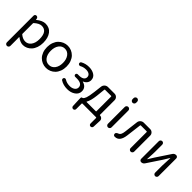

<svg xmlns="http://www.w3.org/2000/svg" viewBox="182 -2020 3499 3499"><g transform="rotate(45 1931.0 -271.0)"><path d="M91.8 186.5V-502.9Q91.8 -518.6 103 -529.3Q114.3 -540 129.9 -540Q145.5 -540 157.7 -529.8Q169.9 -519.5 171.9 -502.9L174.8 -479.5Q174.8 -478.5 176.3 -478.5Q177.7 -478.5 178.7 -479.5Q271.5 -554.7 350.6 -554.7Q454.1 -554.7 510.7 -480Q567.4 -405.3 567.4 -277.3Q567.4 -210 547.9 -153.8Q528.3 -97.7 495.6 -61Q462.9 -24.4 420.4 -4.4Q377.9 15.6 331.1 15.6Q261.7 15.6 188.5 -41Q186.5 -43 183.6 -42Q180.7 -41 181.6 -38.1L182.6 47.9V186.5Q182.6 205.1 169.4 218.3Q156.2 231.4 137.7 231.4Q119.1 231.4 105.5 218.3Q91.8 205.1 91.8 186.5ZM316.4 -60.5Q384.8 -60.5 428.2 -118.7Q471.7 -176.8 471.7 -276.4Q471.7 -477.5 329.1 -477.5Q266.6 -477.5 190.4 -409.2Q182.6 -402.3 182.6 -392.6V-127Q182.6 -117.2 190.4 -111.3Q253.9 -60.5 316.4 -60.5Z M669.9 -271.5Q669.9 -336.9 690.4 -391.6Q710.9 -446.3 746.1 -481.9Q781.2 -517.6 826.7 -537.1Q872.1 -556.6 922.4 -556.6Q972.7 -556.6 1018.1 -537.1Q1063.5 -517.6 1098.1 -481.9Q1132.8 -446.3 1153.3 -391.6Q1173.8 -336.9 1173.8 -271.5Q1173.8 -205.1 1153.3 -150.9Q1132.8 -96.7 1098.1 -61Q1063.5 -25.4 1018.1 -6.3Q972.7 12.7 922.4 12.7Q872.1 12.7 826.7 -6.3Q781.2 -25.4 746.1 -61Q710.9 -96.7 690.4 -150.9Q669.9 -205.1 669.9 -271.5ZM1080.1 -271.5Q1080.1 -364.3 1036.1 -422.9Q992.2 -481.4 921.9 -481.4Q851.6 -481.4 808.6 -423.3Q765.6 -365.2 765.6 -271.5Q765.6 -177.7 808.6 -120.6Q851.6 -63.5 922.4 -63.5Q993.2 -63.5 1036.6 -120.6Q1080.1 -177.7 1080.1 -271.5Z M1471.7 12.7Q1368.2 12.7 1293.9 -35.2Q1281.2 -43 1279.3 -58.6Q1278.3 -61.5 1278.3 -64.5Q1278.3 -76.2 1285.2 -85.9Q1293 -97.7 1307.1 -100.1Q1321.3 -102.5 1333 -94.7Q1389.6 -59.6 1463.9 -59.6Q1521.5 -59.6 1560.1 -86.4Q1598.6 -113.3 1598.6 -157.2Q1598.6 -203.1 1563 -226.6Q1527.3 -250 1460 -250H1417Q1403.3 -250 1394 -259.3Q1384.8 -268.6 1384.8 -282.2Q1384.8 -295.9 1394 -305.7Q1403.3 -315.4 1417 -315.4H1446.3Q1510.7 -315.4 1543.9 -337.9Q1577.1 -360.4 1577.1 -400.9Q1577.1 -441.4 1546.4 -462.9Q1515.6 -484.4 1464.8 -484.4Q1398.4 -484.4 1346.7 -455.1Q1334 -448.2 1319.8 -451.2Q1305.7 -454.1 1297.9 -465.8Q1289.1 -478.5 1292.5 -493.2Q1295.9 -507.8 1308.6 -515.6Q1380.9 -556.6 1469.7 -556.6Q1553.7 -556.6 1610.4 -519Q1667 -481.4 1667 -411.1Q1667 -371.1 1643.6 -339.4Q1620.1 -307.6 1579.1 -291Q1576.2 -290 1576.2 -287.6Q1576.2 -285.2 1579.1 -284.2Q1629.9 -271.5 1660.2 -237.8Q1690.4 -204.1 1690.4 -150.4Q1690.4 -77.1 1626.5 -32.2Q1562.5 12.7 1471.7 12.7Z M1968.8 -467.8Q1959 -467.8 1958 -458L1939.5 -283.2Q1923.8 -146.5 1884.8 -80.1Q1882.8 -78.1 1884.3 -75.2Q1885.7 -72.3 1888.7 -72.3H2124Q2133.8 -72.3 2133.8 -82V-458Q2133.8 -467.8 2124 -467.8ZM2225.6 -80.1Q2225.6 -72.3 2233.4 -72.3Q2262.7 -72.3 2283.2 -51.8Q2303.7 -31.2 2302.7 -2L2295.9 154.3Q2294.9 170.9 2283.2 182.1Q2271.5 193.4 2254.9 193.4Q2238.3 193.4 2227.1 182.1Q2215.8 170.9 2215.8 154.3V11.7Q2215.8 2 2206.1 2H1854.5Q1844.7 2 1844.7 11.7V154.3Q1844.7 170.9 1833 182.1Q1821.3 193.4 1804.7 193.4Q1788.1 193.4 1776.4 182.1Q1764.6 170.9 1763.7 154.3L1756.8 -15.6V-48.8Q1756.8 -58.6 1763.7 -65.4Q1770.5 -72.3 1779.3 -72.3Q1782.2 -72.3 1785.2 -73.2Q1809.6 -87.9 1826.7 -134.8Q1843.8 -181.6 1858.4 -300.8L1877 -457Q1881.8 -493.2 1908.7 -517.1Q1935.5 -541 1972.7 -541H2140.6Q2175.8 -541 2200.7 -516.1Q2225.6 -491.2 2225.6 -456.1Z M2443.4 -701.2V-728.5Q2443.4 -747.1 2457 -760.7Q2470.7 -774.4 2489.7 -774.4Q2508.8 -774.4 2522.5 -760.7Q2536.1 -747.1 2536.1 -728.5V-701.2Q2536.1 -681.6 2522.5 -668Q2508.8 -654.3 2489.7 -654.3Q2470.7 -654.3 2457 -668Q2443.4 -681.6 2443.4 -701.2ZM2443.4 -66.4V-500Q2443.4 -519.5 2457 -533.2Q2470.7 -546.9 2489.7 -546.9Q2508.8 -546.9 2522.5 -533.2Q2536.1 -519.5 2536.1 -500V-66.4Q2536.1 -47.9 2522.5 -34.2Q2508.8 -20.5 2489.7 -20.5Q2470.7 -20.5 2457 -34.2Q2443.4 -47.9 2443.4 -66.4Z M2700.2 12.7Q2696.3 12.7 2692.4 12.7Q2674.8 11.7 2665 -2.9Q2658.2 -14.6 2658.2 -26.4Q2658.2 -31.2 2659.2 -37.1Q2665 -61.5 2710.9 -78.1Q2754.9 -93.8 2765.6 -191.4Q2775.4 -270.5 2797.9 -459Q2801.8 -495.1 2829.1 -519Q2856.4 -543 2892.6 -543H3055.7Q3090.8 -543 3115.7 -518.1Q3140.6 -493.2 3140.6 -458V-45.9Q3140.6 -27.3 3127 -13.7Q3113.3 0 3094.2 0Q3075.2 0 3062 -13.7Q3048.8 -27.3 3048.8 -45.9V-459Q3048.8 -468.8 3039.1 -468.8H2889.6Q2879.9 -468.8 2878.9 -459Q2849.6 -220.7 2842.8 -168Q2820.3 12.7 2700.2 12.7Z M3366.2 0Q3348.6 0 3335.9 -12.2Q3323.2 -24.4 3323.2 -43V-498Q3323.2 -516.6 3336.4 -529.8Q3349.6 -543 3368.2 -543Q3386.7 -543 3399.4 -529.8Q3412.1 -516.6 3412.1 -498V-316.4Q3412.1 -291 3410.6 -258.3Q3409.2 -225.6 3406.7 -184.1Q3404.3 -142.6 3403.3 -118.2Q3403.3 -116.2 3405.3 -116.2Q3407.2 -116.2 3408.2 -118.2Q3444.3 -173.8 3479.5 -232.4L3662.1 -507.8Q3685.5 -543 3727.5 -543Q3745.1 -543 3757.8 -530.8Q3770.5 -518.6 3770.5 -501V-44.9Q3770.5 -26.4 3757.3 -13.2Q3744.1 0 3725.6 0Q3707 0 3694.3 -13.2Q3681.6 -26.4 3681.6 -44.9V-226.6Q3681.6 -268.6 3690.4 -425.8Q3690.4 -427.7 3688.5 -427.7Q3686.5 -427.7 3685.5 -426.8Q3628.9 -335 3614.3 -310.5L3431.6 -35.2Q3408.2 0 3366.2 0Z"/></g></svg>

Font: Gen Jyuu GothicX Regular
Style: Regular
Weight: 400
Designer: [Source Han Sans]
Ryoko NISHIZUKA  (kana & ideographs); Paul D. Hunt (Latin, Greek & Cyrillic); Wenlong ZHANG  (bopomofo
Version: Version 1.002.20150607